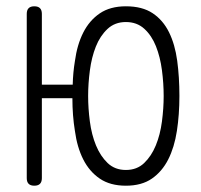

<svg xmlns="http://www.w3.org/2000/svg" viewBox="-20 -580 640 610"><path d="M113 -536V-311H211Q212 -350 218 -386Q225 -438 244.5 -476.5Q264 -515 297 -537.5Q330 -560 380 -560Q432 -560 465 -538Q498 -516 517 -477.5Q536 -439 543 -387Q550 -335 550 -275Q550 -216 542 -164Q534 -112 514.5 -73.5Q495 -35 462.5 -12.5Q430 10 380 10Q330 10 297 -12.5Q264 -35 244.5 -73.5Q225 -112 218 -164Q210 -213 210 -268H113V-14Q113 -2 107 4Q101 10 89 10Q77 10 71 4Q65 -2 65 -14V-536Q65 -548 71 -554Q77 -560 89 -560Q101 -560 107 -554Q113 -548 113 -536ZM380 -40Q415 -40 438 -62Q461 -84 475 -118Q489 -152 494.5 -194Q500 -236 500 -275Q500 -315 494.5 -357Q489 -399 475.5 -433Q462 -467 438.5 -488.5Q415 -510 380 -510Q345 -510 321.5 -488Q298 -466 284.5 -432Q271 -398 265.5 -356Q260 -314 260 -275Q260 -236 265.5 -194Q271 -152 285 -118Q299 -84 322 -62Q345 -40 380 -40Z"/></svg>

Font: Maple Mono NL Thin
Style: Regular
Weight: 250
Monospace: yes
Designer: subframe7536
Version: Version 7.000